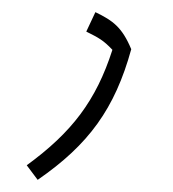

<svg xmlns="http://www.w3.org/2000/svg" viewBox="-20 -159 285 316"><path d="M42 137C126 79 169 20 196 -78C181 -114 166 -125 137 -139L122 -107C142 -97 150 -93 165 -77C138 7 98 59 24 113Z"/></svg>

Font: Noto Sans Arabic ExtLt
Style: Regular
Weight: 200
Designer: Monotype Design Team, Nadine Chahine, Nizar Qandah and Khaled Hosny
Foundry: Monotype Imaging Inc.
Version: Version 2.012